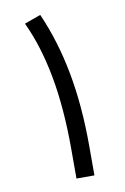

<svg xmlns="http://www.w3.org/2000/svg" viewBox="-75 -674 469 720"><g transform="rotate(-10 159.0 -314.0)"><path d="M129.9 -627.9Q177.7 -520 201.7 -392.6Q225.6 -265.1 225.6 -112.3V0H157.2V-113.8Q157.2 -267.6 134.8 -389.4Q112.3 -511.2 67.9 -605.5Z"/></g></svg>

Font: Vazir Light FD
Style: Light-FD
Weight: 300
Designer: Saber Rastikerdar
Foundry: Saber Rastikerdar
Version: Version 30.1.0